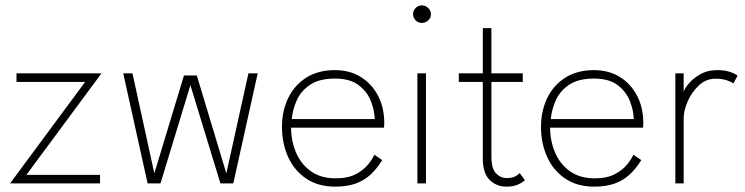

<svg xmlns="http://www.w3.org/2000/svg" viewBox="-20 -684 2778 716"><path d="M41.5 -410.5H358.5L78.5 -32H353V0H17.5L297.5 -378.5H41.5Z M690 -366.5 578.5 0H530.5L439.5 -410.5H474L555.5 -37.5L666 -402.5H714L824 -37.5L906.5 -410.5H941L850 0H802Z M1065.5 -208Q1065.5 -159.5 1083.5 -116.2Q1101.5 -73 1138.5 -46Q1175.5 -19 1232 -19Q1277.5 -19 1306.8 -34.5Q1336 -50 1352.8 -70.8Q1369.5 -91.5 1376 -107L1405.5 -87Q1385.5 -54.5 1361 -32.2Q1336.5 -10 1304.8 1Q1273 12 1230.5 12Q1166 12 1121.5 -18.2Q1077 -48.5 1054.2 -99.2Q1031.5 -150 1031.5 -210.5Q1031.5 -270.5 1054.8 -318.5Q1078 -366.5 1122.2 -394.5Q1166.5 -422.5 1229 -422.5Q1284.5 -422.5 1325.8 -396.8Q1367 -371 1390 -326.5Q1413 -282 1413 -225Q1413 -220.5 1412.5 -216.2Q1412 -212 1412 -208ZM1377.5 -240Q1376.5 -272.5 1362.8 -307.5Q1349 -342.5 1317 -366.8Q1285 -391 1229 -391Q1170 -391 1135.8 -367.5Q1101.5 -344 1086.2 -309Q1071 -274 1068 -240Z M1536.5 0V-410.5H1568.5V0ZM1553 -598.5Q1539.5 -598.5 1530 -608Q1520.5 -617.5 1520.5 -631Q1520.5 -645 1530.2 -654.5Q1540 -664 1553 -664Q1562 -664 1569.8 -659.5Q1577.5 -655 1582.2 -647.8Q1587 -640.5 1587 -631Q1587 -617.5 1577 -608Q1567 -598.5 1553 -598.5Z M1691 -410.5H1780.5V-579H1812.5V-410.5H1929.5V-378.5H1812.5V-101Q1812.5 -55.5 1829.5 -37.8Q1846.5 -20 1869.5 -20Q1893 -20 1904.5 -28Q1916 -36 1918 -38.5L1937.5 -12Q1935 -9.5 1926.5 -3.5Q1918 2.5 1903.8 7.2Q1889.5 12 1868.5 12Q1832 12 1806.2 -12.8Q1780.5 -37.5 1780.5 -93V-378.5H1691Z M2031.5 -208Q2031.5 -159.5 2049.5 -116.2Q2067.5 -73 2104.5 -46Q2141.5 -19 2198 -19Q2243.5 -19 2272.8 -34.5Q2302 -50 2318.8 -70.8Q2335.5 -91.5 2342 -107L2371.5 -87Q2351.5 -54.5 2327 -32.2Q2302.5 -10 2270.8 1Q2239 12 2196.5 12Q2132 12 2087.5 -18.2Q2043 -48.5 2020.2 -99.2Q1997.5 -150 1997.5 -210.5Q1997.5 -270.5 2020.8 -318.5Q2044 -366.5 2088.2 -394.5Q2132.5 -422.5 2195 -422.5Q2250.5 -422.5 2291.8 -396.8Q2333 -371 2356 -326.5Q2379 -282 2379 -225Q2379 -220.5 2378.5 -216.2Q2378 -212 2378 -208ZM2343.5 -240Q2342.5 -272.5 2328.8 -307.5Q2315 -342.5 2283 -366.8Q2251 -391 2195 -391Q2136 -391 2101.8 -367.5Q2067.5 -344 2052.2 -309Q2037 -274 2034 -240Z M2529.5 0H2498.5V-410.5H2529.5V-333.5H2527Q2528.5 -347 2544.8 -368Q2561 -389 2589.2 -405.8Q2617.5 -422.5 2654.5 -422.5Q2683.5 -422.5 2703.5 -415.5Q2723.5 -408.5 2730.5 -401.5L2715 -373Q2708 -378.5 2690.5 -384.5Q2673 -390.5 2648 -390.5Q2613 -390.5 2586.2 -365.5Q2559.5 -340.5 2544.5 -306Q2529.5 -271.5 2529.5 -243Z"/></svg>

Font: League Spartan Thin Thin
Style: Regular
Weight: 250
Version: Version 2.002